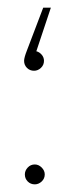

<svg xmlns="http://www.w3.org/2000/svg" viewBox="-20 -482 210 502"><path d="M45 -26Q45 -36 52.5 -44Q60 -52 71 -52Q81 -52 89 -44Q97 -36 97 -26Q97 -15 89 -7.5Q81 0 71 0Q60 0 52.5 -7.5Q45 -15 45 -26ZM43 -323Q43 -331 50 -349L93 -462H113L75 -348Q83 -346 89 -339Q95 -332 95 -323Q95 -312 87 -304.5Q79 -297 69 -297Q58 -297 50.5 -304.5Q43 -312 43 -323Z"/></svg>

Font: Montserrat-Arabic Thin
Style: Regular
Weight: 250
Designer: Mohamed Gaber
Foundry: Kief Type Foundry
Version: Version 5.008